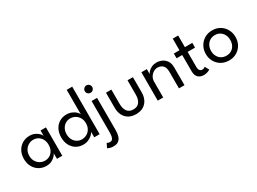

<svg xmlns="http://www.w3.org/2000/svg" viewBox="-45 -1437 3221 2407"><g transform="rotate(-30 1566.0 -234.0)"><path d="M395 0V-81.4Q391.4 -68.9 372 -46.4Q352.6 -23.9 319 -6Q285.4 12 239.4 12Q182.9 12 136.5 -14.6Q90.1 -41.3 62.7 -90.1Q35.3 -138.9 35.3 -205Q35.3 -271.1 62.7 -319.9Q90.1 -368.7 136.5 -395.6Q182.9 -422.5 239.4 -422.5Q284.8 -422.5 318.1 -406Q351.4 -389.4 371.2 -368Q390.9 -346.6 394.4 -331.4V-410.5H472.6V0ZM113.3 -205Q113.3 -158.7 133.6 -124.8Q153.9 -90.9 186.4 -72.6Q218.9 -54.3 255.3 -54.3Q294.9 -54.3 326 -72.9Q357.1 -91.6 375 -125.5Q393 -159.4 393 -205Q393 -250.6 375 -284.5Q357.1 -318.4 326 -337.3Q294.9 -356.2 255.3 -356.2Q218.9 -356.2 186.4 -337.7Q153.9 -319.1 133.6 -285.2Q113.3 -251.3 113.3 -205Z M773.1 12Q716.6 12 671.8 -14.6Q627.1 -41.3 601.1 -90.1Q575.2 -138.9 575.2 -205Q575.2 -271.1 601.1 -319.9Q627.1 -368.7 671.8 -395.6Q716.6 -422.5 773.1 -422.5Q818.9 -422.5 854 -406.3Q889.1 -390.1 909.9 -368.7Q930.6 -347.3 933.3 -331.4V-688H1013.2V0H934.8V-81.4Q930 -65 908.2 -43Q886.4 -21 851.6 -4.5Q816.9 12 773.1 12ZM789.5 -54.3Q829.1 -54.3 861.8 -72.9Q894.5 -91.6 913.9 -125.5Q933.3 -159.4 933.3 -205Q933.3 -250.6 913.9 -284.5Q894.5 -318.4 861.8 -337.3Q829.1 -356.2 789.5 -356.2Q753.4 -356.2 722.5 -337.7Q691.5 -319.1 672.6 -285.2Q653.8 -251.3 653.8 -205Q653.8 -158.7 672.6 -124.8Q691.5 -90.9 722.5 -72.6Q753.4 -54.3 789.5 -54.3Z M1090.8 220Q1058.5 220 1036.7 212.8Q1014.9 205.5 1005.1 198.4L1035.7 137.6Q1042.2 143.1 1051 146.8Q1059.9 150.6 1077.1 150.6Q1100.4 150.6 1112.5 136.5Q1124.6 122.4 1129 96.9Q1133.4 71.4 1133.4 37.1V-410.5H1212.6V58Q1212.6 106.6 1200.9 143.1Q1189.3 179.6 1162.6 199.8Q1135.9 220 1090.8 220ZM1174.9 -506Q1152.5 -506 1136.9 -521.7Q1121.2 -537.4 1121.2 -559.4Q1121.2 -574.1 1128.5 -586.3Q1135.8 -598.5 1148 -605.9Q1160.2 -613.4 1174.9 -613.4Q1190 -613.4 1202.1 -606Q1214.2 -598.6 1221.4 -586.4Q1228.6 -574.2 1228.6 -559.4Q1228.6 -537.4 1213 -521.7Q1197.5 -506 1174.9 -506Z M1419.9 -201.6Q1419.9 -135.1 1448.6 -95.8Q1477.3 -56.6 1536.6 -56.6Q1596.3 -56.6 1624.9 -95.8Q1653.5 -135.1 1653.5 -201.6V-410.5H1731.8V-190.1Q1731.8 -130.9 1709 -85.2Q1686.2 -39.5 1642.8 -13.8Q1599.3 12 1536.6 12Q1474.5 12 1430.9 -13.8Q1387.4 -39.5 1364.6 -85.2Q1341.8 -130.9 1341.8 -190.1V-410.5H1419.9Z M2076.6 -422.5Q2116.4 -422.5 2154.3 -405.6Q2192.2 -388.8 2216.8 -352.2Q2241.3 -315.6 2241.3 -256.9V0H2161.4V-240.6Q2161.4 -303.7 2131.9 -332.1Q2102.4 -360.5 2056.3 -360.5Q2025.6 -360.5 1997.4 -343.1Q1969.3 -325.6 1951.3 -295.5Q1933.4 -265.4 1933.4 -227.4V0H1854.2V-410.5H1933.4V-335.8Q1937.4 -353.2 1957.4 -373.4Q1977.5 -393.6 2008.7 -408.1Q2039.9 -422.5 2076.6 -422.5Z M2323.9 -410.5H2405.7V-579H2484.1V-410.5H2591.4V-341.9H2484.1V-128.6Q2484.1 -90.9 2497.5 -74Q2510.9 -57 2532.6 -57Q2552.2 -57 2562.9 -64.1Q2573.6 -71.3 2575.6 -73.6L2607.9 -15.1Q2604.9 -12.4 2592.6 -5.6Q2580.4 1.1 2560.7 6.5Q2541 12 2514.7 12Q2468.4 12 2437 -16.7Q2405.7 -45.4 2405.7 -107.6V-341.9H2323.9Z M2883.8 12Q2820.9 12 2772.1 -16.5Q2723.4 -45 2695.6 -93.9Q2667.8 -142.9 2667.8 -204Q2667.8 -265.1 2695.6 -314.8Q2723.4 -364.4 2772.1 -393.4Q2820.9 -422.5 2883.8 -422.5Q2946.6 -422.5 2995 -393.4Q3043.3 -364.4 3070.7 -314.8Q3098.1 -265.1 3098.1 -204Q3098.1 -142.9 3070.7 -93.9Q3043.3 -45 2995 -16.5Q2946.6 12 2883.8 12ZM2883.8 -56.6Q2925.6 -56.6 2956.8 -75.8Q2987.9 -95.1 3005.1 -128.6Q3022.2 -162.1 3022.2 -204.3Q3022.2 -246.4 3005.1 -280.3Q2987.9 -314.2 2956.8 -334.1Q2925.6 -353.9 2883.8 -353.9Q2841.9 -353.9 2810.5 -334.1Q2779.1 -314.2 2761.8 -280.3Q2744.4 -246.4 2744.4 -204.3Q2744.4 -162.1 2761.8 -128.6Q2779.1 -95.1 2810.5 -75.8Q2841.9 -56.6 2883.8 -56.6Z"/></g></svg>

Font: League Spartan Extralight
Style: Regular
Weight: 200
Foundry: The League of Moveable Type
Version: Version 2.300; ttfautohint (v1.8.3)